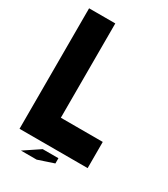

<svg xmlns="http://www.w3.org/2000/svg" viewBox="-199 -809 867 992"><g transform="rotate(30 234.5 -313.0)"><path d="M31.2 -718.8H187.5V-156.2H437.5V0H31.2ZM187.5 31.2H281.2V62.5L187.5 93.8H93.8Z"/></g></svg>

Font: Signwood
Style: Regular
Weight: 400
Designer: GGBotNet
Foundry: GGBotNet
Version: 0.95